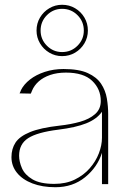

<svg xmlns="http://www.w3.org/2000/svg" viewBox="-20 -771 520 804"><path d="M212 13Q157 13 115.5 -3Q74 -19 51 -47.5Q28 -76 28 -113Q28 -148 45 -174Q62 -200 106 -218Q150 -236 230 -245Q276 -250 315 -261Q354 -272 378 -293Q402 -314 402 -348Q402 -398 366 -432.5Q330 -467 256 -467Q219 -467 190 -457Q161 -447 142 -430Q123 -413 114 -391Q113 -389 112 -386Q111 -383 109 -379L62 -380Q64 -385 65.5 -387.5Q67 -390 68 -394Q80 -418 105.5 -438Q131 -458 167.5 -470Q204 -482 246 -482Q310 -482 347.5 -465Q385 -448 403.5 -420Q422 -392 427.5 -358.5Q433 -325 433 -293V0H407V-131Q388 -71 336.5 -29Q285 13 212 13ZM207 -1Q256 -1 293 -19Q330 -37 355.5 -66Q381 -95 394 -129Q407 -163 407 -194V-303Q385 -272 341 -254.5Q297 -237 224 -228Q136 -217 98 -192.5Q60 -168 60 -119Q60 -94 72 -66.5Q84 -39 116 -20Q148 -1 207 -1ZM240 -536Q211 -536 186.5 -550.5Q162 -565 147.5 -589.5Q133 -614 133 -643Q133 -673 147.5 -697.5Q162 -722 186.5 -736.5Q211 -751 240 -751Q270 -751 294.5 -736.5Q319 -722 333.5 -697.5Q348 -673 348 -643Q348 -614 333.5 -589.5Q319 -565 294.5 -550.5Q270 -536 240 -536ZM240 -553Q278 -553 304.5 -579.5Q331 -606 331 -643Q331 -681 304.5 -707.5Q278 -734 240 -734Q203 -734 176.5 -707.5Q150 -681 150 -643Q150 -606 176.5 -579.5Q203 -553 240 -553Z"/></svg>

Font: Panamera Thin
Style: Regular
Weight: 100
Designer: Bastien Sozeau
Foundry: NBR — Bastien Sozeau
Version: Version 3.003;gftools[0.9.33]